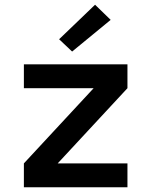

<svg xmlns="http://www.w3.org/2000/svg" viewBox="-20 -792 640 812"><path d="M81 0V-101L376 -419H81V-520H519V-419L224 -101H519V0ZM285 -574 230 -626 382 -772 448 -708Z"/></svg>

Font: Iosevka SS04 Extended
Style: Bold
Weight: 700
Width: 7
Monospace: yes
Designer: Belleve Invis
Foundry: Belleve Invis
Version: Version 19.0.0; ttfautohint (v1.8.4)